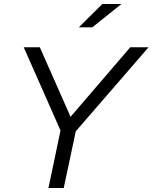

<svg xmlns="http://www.w3.org/2000/svg" viewBox="-20 -935 759 955"><path d="M221 0 281 -286 98 -700H178L331 -354L628 -700H719L357 -282L297 0ZM372 -799 489 -915H584L439 -799Z"/></svg>

Font: Red Hat Display
Style: Italic
Weight: 300
Italic angle: -12°
Designer: Pentagram, MCKL
Foundry: Pentagram, MCKL
Version: Version 1.023